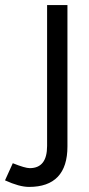

<svg xmlns="http://www.w3.org/2000/svg" viewBox="-73 -520 351 755"><path d="M-53.3 189.2 -22.7 121.8Q25.5 141.2 44 141.2Q78 141.2 95.1 119.4Q112.2 97.7 112.2 53.7V-500H192.2V56Q192.2 135.3 154.2 175.2Q116.2 215 41.2 215Q22 215 -1.7 208.5Q-25.3 202 -53.3 189.2Z"/></svg>

Font: Oak Sans Light
Style: Regular
Weight: 400
Designer: Erik Kennedy, Walven
Foundry: Erik Kennedy, Walven
Version: Version 1.100;Glyphs 3.1.2 (3151)